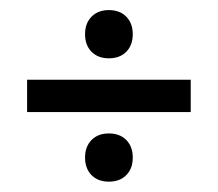

<svg xmlns="http://www.w3.org/2000/svg" viewBox="-20 -429 428 377"><path d="M193.8 -314.5Q172.4 -314.5 159.7 -327.4Q147 -340.3 147 -361.8Q147 -383.3 159.7 -396.2Q172.4 -409.2 193.8 -409.2Q215.3 -409.2 228 -396.2Q240.7 -383.3 240.7 -361.8Q240.7 -340.3 228 -327.4Q215.3 -314.5 193.8 -314.5ZM33.2 -209V-272.5H354.5V-209ZM193.8 -72.3Q172.4 -72.3 159.7 -85.2Q147 -98.1 147 -119.6Q147 -141.1 159.7 -154.1Q172.4 -167 193.8 -167Q215.3 -167 228 -154.1Q240.7 -141.1 240.7 -119.6Q240.7 -98.1 228 -85.2Q215.3 -72.3 193.8 -72.3Z"/></svg>

Font: Markazi Text
Style: Bold
Weight: 700
Designer: Borna Izadpanah (Arabic designer), Fiona Ross (Arabic design director) and Florian Runge (Latin designer)
Foundry: Borna Izadpanah and Florian Runge
Version: Version 1.001; ttfautohint (v1.8.3)